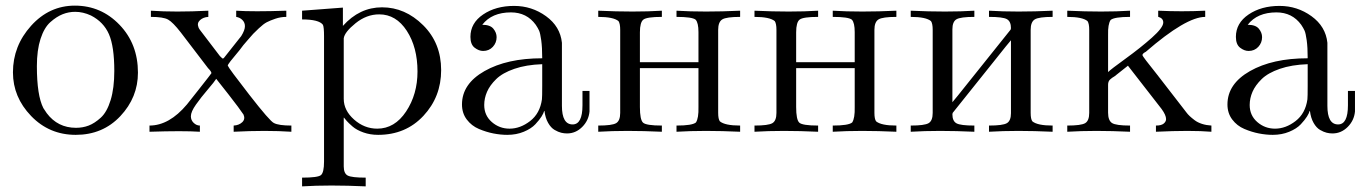

<svg xmlns="http://www.w3.org/2000/svg" viewBox="-20 -469 4839 682"><path d="M470 -211Q470 -123 407.5 -56.5Q345 10 249 10Q155 10 90.5 -57Q26 -124 26 -212Q26 -306 90.5 -377.5Q155 -449 246 -449Q339 -449 404.5 -381Q470 -313 470 -211ZM247 -427Q224 -427 202.5 -418.5Q181 -410 159 -390.5Q137 -371 124 -331Q111 -291 111 -234Q111 -130 134 -85L146 -67Q185 -15 250 -15Q274 -15 295 -23Q316 -31 338 -51Q360 -71 373 -113.5Q386 -156 386 -217Q386 -304 367 -347.5Q348 -391 303 -414Q275 -427 247 -427Z M748 -189Q742 -179 718 -151Q694 -123 676 -97.5Q658 -72 658 -56Q658 -42 668 -32.5Q678 -23 690 -23V-1Q660 -3 615.5 -3Q571 -3 511 -1V-23Q581 -23 644 -98L686 -151Q731 -208 731 -209Q731 -215 719 -227L622 -354Q594 -390 577 -399.5Q560 -409 516 -409V-431Q559 -428 610 -428Q661 -428 720 -431V-409Q702 -408 690.5 -397.5Q679 -387 685 -372Q686 -367 703 -346L761 -270Q770 -261 771 -261Q775 -261 780 -269L837 -341Q850 -362 850 -376Q850 -389 841 -398Q832 -407 819 -409V-431Q849 -429 893.5 -429Q938 -429 997 -431V-409Q977 -409 958 -402.5Q939 -396 927.5 -390Q916 -384 899.5 -368.5Q883 -353 879.5 -349Q876 -345 861 -328Q843 -308 831 -291L799 -252Q789 -239 789 -236Q792 -227 865.5 -132.5Q939 -38 953 -32Q970 -23 1015 -23V-1Q971 -4 919.5 -4Q868 -4 810 -1V-23Q829 -24 840.5 -35Q852 -46 845 -62Q832 -82 791 -134.5Q750 -187 748 -189Z M1201 122Q1201 147 1215 154.5Q1229 162 1279 162V193Q1214 190 1157.5 190Q1101 190 1053 193V162Q1109 162 1120 153Q1131 144 1131 105V-340Q1131 -373 1127 -381Q1113 -400 1053 -400V-431L1198 -442V-377Q1257 -443 1337 -443Q1419 -443 1483 -379.5Q1547 -316 1547 -220Q1547 -125 1484 -57.5Q1421 10 1323 10Q1295 10 1271 1.5Q1247 -7 1232.5 -19.5Q1218 -32 1211.5 -39.5Q1205 -47 1202 -51H1201ZM1201 -118Q1201 -77 1237.5 -44.5Q1274 -12 1320 -12Q1382 -12 1422.5 -73Q1463 -134 1463 -215Q1463 -301 1425 -359.5Q1387 -418 1327 -418Q1282 -418 1243 -386.5Q1204 -355 1201 -333Z M1782 10Q1758 10 1732.5 5Q1707 0 1681 -11Q1655 -22 1638 -44.5Q1621 -67 1621 -98Q1621 -171 1701 -216.5Q1781 -262 1906 -262Q1906 -301 1902.5 -326Q1899 -351 1895 -360Q1891 -369 1883 -381Q1851 -425 1795 -425Q1727 -425 1693 -381Q1721 -381 1732.5 -367Q1744 -353 1744 -337Q1744 -317 1730.5 -302.5Q1717 -288 1696 -288Q1681 -288 1666 -299.5Q1651 -311 1651 -338Q1651 -387 1696 -417.5Q1741 -448 1806 -448Q1869 -448 1919.5 -411.5Q1970 -375 1976 -317V-93Q1976 -27 2014 -27Q2049 -27 2049 -95V-146H2074V-73Q2071 -41 2048 -18Q2025 5 1994 5Q1984 5 1973.5 2.5Q1963 0 1950 -7.5Q1937 -15 1927 -32.5Q1917 -50 1914 -75H1913Q1911 -67 1903.5 -55Q1896 -43 1881.5 -27.5Q1867 -12 1840.5 -1Q1814 10 1782 10ZM1906 -241Q1849 -239 1807 -224.5Q1765 -210 1742.5 -188Q1720 -166 1710 -143Q1700 -120 1700 -96Q1700 -59 1727 -35.5Q1754 -12 1790 -12Q1828 -12 1863 -39Q1898 -66 1905 -116Q1906 -124 1906 -165Z M2609 -409Q2560 -409 2545.5 -400Q2531 -391 2531 -363V-68Q2531 -46 2537 -38Q2555 -23 2609 -23V-1Q2544 -4 2487.5 -4Q2431 -4 2383 -1V-23Q2439 -23 2452 -34Q2462 -49 2461 -89V-227H2253V-89Q2253 -44 2264 -33.5Q2275 -23 2331 -23V-1Q2266 -4 2209.5 -4Q2153 -4 2105 -1V-23Q2154 -23 2168.5 -31.5Q2183 -40 2183 -68V-363Q2183 -385 2177 -394Q2159 -409 2105 -409V-431Q2170 -428 2226.5 -428Q2283 -428 2331 -431V-409Q2278 -409 2265.5 -399.5Q2253 -390 2253 -354V-248H2461V-355Q2461 -388 2451 -399Q2439 -409 2383 -409V-431Q2431 -428 2488 -428Q2545 -428 2609 -431Z M3164 -409Q3115 -409 3100.5 -400Q3086 -391 3086 -363V-68Q3086 -46 3092 -38Q3110 -23 3164 -23V-1Q3099 -4 3042.5 -4Q2986 -4 2938 -1V-23Q2994 -23 3007 -34Q3017 -49 3016 -89V-227H2808V-89Q2808 -44 2819 -33.5Q2830 -23 2886 -23V-1Q2821 -4 2764.5 -4Q2708 -4 2660 -1V-23Q2709 -23 2723.5 -31.5Q2738 -40 2738 -68V-363Q2738 -385 2732 -394Q2714 -409 2660 -409V-431Q2725 -428 2781.5 -428Q2838 -428 2886 -431V-409Q2833 -409 2820.5 -399.5Q2808 -390 2808 -354V-248H3016V-355Q3016 -388 3006 -399Q2994 -409 2938 -409V-431Q2986 -428 3043 -428Q3100 -428 3164 -431Z M3363 -63Q3363 -39 3377.5 -31Q3392 -23 3441 -23V-1Q3376 -4 3319.5 -4Q3263 -4 3215 -1V-23Q3264 -23 3278.5 -31.5Q3293 -40 3293 -68V-363Q3293 -385 3287 -394Q3269 -409 3215 -409V-431Q3280 -428 3336.5 -428Q3393 -428 3441 -431V-409Q3392 -409 3377.5 -400.5Q3363 -392 3363 -365V-106Q3372 -116 3422 -179L3570 -364Q3571 -367 3571 -369Q3571 -393 3556.5 -401Q3542 -409 3493 -409V-431Q3541 -428 3598 -428Q3655 -428 3719 -431V-409Q3670 -409 3655.5 -400Q3641 -391 3641 -363V-68Q3641 -46 3647 -38Q3665 -23 3719 -23V-1Q3654 -4 3597.5 -4Q3541 -4 3493 -1V-23Q3542 -23 3556.5 -31.5Q3571 -40 3571 -67V-326Q3562 -316 3512 -253L3364 -68Q3363 -65 3363 -63Z M3916 -69Q3916 -41 3930 -32Q3944 -23 3994 -23V-1Q3930 -4 3874.5 -4Q3819 -4 3771 -1V-23Q3820 -23 3834.5 -31.5Q3849 -40 3849 -68V-363Q3849 -385 3843 -394Q3825 -409 3771 -409V-431Q3835 -428 3891 -428Q3947 -428 3994 -431V-409Q3938 -409 3925 -398Q3915 -383 3916 -345V-213Q3926 -223 3978.5 -261Q4031 -299 4071.5 -335Q4112 -371 4112 -389Q4112 -404 4095 -409Q4094 -409 4094 -409V-431Q4136 -429 4177.5 -429Q4219 -429 4261 -431V-409Q4193 -409 4050 -285Q4038 -279 4038 -273Q4038 -269 4091 -203L4187 -79Q4188 -78 4193.5 -70.5Q4199 -63 4206 -56.5Q4213 -50 4223.5 -42Q4234 -34 4249.5 -29Q4265 -24 4283 -23V-1Q4247 -4 4197.5 -4Q4148 -4 4086 -1V-23Q4105 -23 4113.5 -30Q4122 -37 4122 -46Q4122 -60 4106 -82L3987 -235V-236L3939 -198Q3930 -193 3923 -186.5Q3916 -180 3916 -168Z M4501 10Q4477 10 4451.5 5Q4426 0 4400 -11Q4374 -22 4357 -44.5Q4340 -67 4340 -98Q4340 -171 4420 -216.5Q4500 -262 4625 -262Q4625 -301 4621.5 -326Q4618 -351 4614 -360Q4610 -369 4602 -381Q4570 -425 4514 -425Q4446 -425 4412 -381Q4440 -381 4451.5 -367Q4463 -353 4463 -337Q4463 -317 4449.5 -302.5Q4436 -288 4415 -288Q4400 -288 4385 -299.5Q4370 -311 4370 -338Q4370 -387 4415 -417.5Q4460 -448 4525 -448Q4588 -448 4638.5 -411.5Q4689 -375 4695 -317V-93Q4695 -27 4733 -27Q4768 -27 4768 -95V-146H4793V-73Q4790 -41 4767 -18Q4744 5 4713 5Q4703 5 4692.5 2.5Q4682 0 4669 -7.5Q4656 -15 4646 -32.5Q4636 -50 4633 -75H4632Q4630 -67 4622.5 -55Q4615 -43 4600.5 -27.5Q4586 -12 4559.5 -1Q4533 10 4501 10ZM4625 -241Q4568 -239 4526 -224.5Q4484 -210 4461.5 -188Q4439 -166 4429 -143Q4419 -120 4419 -96Q4419 -59 4446 -35.5Q4473 -12 4509 -12Q4547 -12 4582 -39Q4617 -66 4624 -116Q4625 -124 4625 -165Z"/></svg>

Font: cwTeXMing
Style: Medium
Weight: 500
Version: Version 1.17